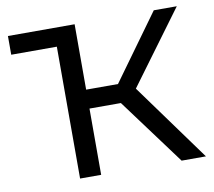

<svg xmlns="http://www.w3.org/2000/svg" viewBox="-78 -790 982 879"><g transform="rotate(-10 413.5 -350.0)"><path d="M697 0H810L548 -361L798 -700H691L471 -396H323V-700H13V-613H225V0H323V-308H469Z"/></g></svg>

Font: AWKNG-Font Medium
Style: Regular
Weight: 500
Designer: Awakening Church
Foundry: Awakening Church
Version: Version 1.700;PS 001.700;hotconv 1.0.88;makeotf.lib2.5.64775